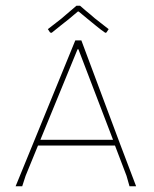

<svg xmlns="http://www.w3.org/2000/svg" viewBox="-20 -646 534 666"><path d="M57.1 0H34.2L241.2 -505.9H262.2L396 -147.9L452.1 0H429.2L418.9 -36.1L378.9 -141.1H111.8L68.8 -36.1ZM120.1 -161.1H372.1L252 -475.1H249ZM250 -606Q241.2 -598.1 219.2 -580.1Q189.9 -556.6 189 -556.2Q174.8 -544.4 159.2 -532.2L153.8 -533.2L146 -544.9Q172.4 -565.4 176.3 -568.4Q193.4 -581.1 209 -595.2Q221.7 -605.5 245.1 -626H257.8Q281.7 -605 293 -596.2Q308.6 -582 325.7 -569.3Q332 -564.5 356.9 -544.9L349.1 -533.2L345.2 -532.2Q326.7 -544.9 313.5 -556.2Q301.8 -566.4 284.2 -580.1Q256.8 -602.5 252.9 -606Z"/></svg>

Font: Datalegreya
Style: Gradient
Weight: 400
Designer: Figs Lab
Foundry: Figs Lab
Version: Version 1.002;PS 001.002;hotconv 1.0.70;makeotf.lib2.5.58329